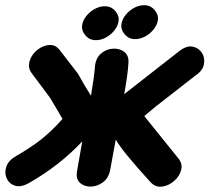

<svg xmlns="http://www.w3.org/2000/svg" viewBox="-42 -705 794 728"><path d="M66 -10Q184 -77 270 -169Q260 -112 250 -56Q245 -26 261.5 -11.5Q278 3 302.5 2.5Q327 2 348.5 -14Q370 -30 376 -62Q386 -118 397 -176Q421 -132 529 -14Q548 6 573 2.5Q598 -1 618.5 -19Q639 -37 645 -61Q651 -85 633 -106L505 -265L547 -300L697 -417Q726 -436 731 -460.5Q736 -485 724 -504Q712 -523 689.5 -528Q667 -533 640 -513L429 -348Q443 -426 445 -466Q447 -495 429 -508.5Q411 -522 386 -520.5Q361 -519 341 -502Q321 -485 318 -452Q315 -413 303 -342L279 -381L263 -409L254 -425Q246 -436 183 -517Q169 -534 150.5 -534.5Q132 -535 113.5 -525Q95 -515 82.5 -498Q70 -481 68 -461.5Q66 -442 80 -425Q141 -343 142 -342Q147 -336 152 -327L170 -297L195 -254Q155 -209 115.5 -177.5Q76 -146 20 -114Q-10 -97 -18 -73Q-26 -49 -16.5 -28.5Q-7 -8 15 -1Q37 6 66 -10ZM397 -661Q383 -679 362.5 -681Q342 -683 322 -673.5Q302 -664 287.5 -647Q273 -630 269.5 -610.5Q266 -591 280 -573Q294 -555 314.5 -553Q335 -551 355 -560.5Q375 -570 389.5 -587Q404 -604 407.5 -623.5Q411 -643 397 -661ZM546 -665Q532 -683 511.5 -685Q491 -687 471 -677.5Q451 -668 436.5 -651Q422 -634 418.5 -614.5Q415 -595 429 -577Q443 -559 463.5 -557Q484 -555 504 -564.5Q524 -574 538.5 -591Q553 -608 556.5 -627.5Q560 -647 546 -665Z"/></svg>

Font: Balsamiq Sans
Style: Bold Italic
Weight: 700
Italic angle: -12°
Designer: Michael Angeles
Foundry: Balsamiq SRL
Version: Version 1.020; ttfautohint (v1.8.4.7-5d5b);gftools[0.9.26]